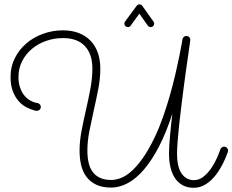

<svg xmlns="http://www.w3.org/2000/svg" viewBox="-20 -848 1087 898"><path d="M786.1 -316.4Q757.8 -228.5 724.1 -163.6Q690.4 -98.6 653.8 -55.7Q617.2 -12.7 578.1 8.3Q539.1 29.3 500.5 29.3Q458.5 29.3 430.2 15.9Q401.9 2.4 384.5 -20.8Q367.2 -43.9 359.6 -75.4Q352.1 -106.9 352.1 -143.6Q352.1 -186.5 361.3 -235.4Q370.6 -284.2 382.1 -334Q393.6 -383.8 402.8 -433.1Q412.1 -482.4 412.1 -526.9Q412.1 -595.2 377 -632.6Q341.8 -669.9 274.9 -669.9Q232.9 -669.9 195.1 -656.5Q157.2 -643.1 128.7 -618.9Q100.1 -594.7 83.3 -561.5Q66.4 -528.3 66.4 -488.8Q66.4 -461.4 72.8 -441.7Q79.1 -421.9 88.6 -408.2Q98.1 -394.5 109.1 -386.2Q120.1 -377.9 130.1 -373.5Q140.1 -369.1 147 -367.7Q153.8 -366.2 154.8 -366.2Q162.1 -365.2 166.5 -359.9Q170.9 -354.5 170.9 -347.7Q170.9 -339.8 165.3 -334.7Q159.7 -329.6 152.3 -329.6Q151.4 -329.6 147.5 -330.1Q143.6 -330.6 142.6 -331.1Q123.5 -335.9 103.3 -346.4Q83 -356.9 66.7 -375.7Q50.3 -394.5 39.8 -422.1Q29.3 -449.7 29.3 -488.8Q29.3 -536.1 49.3 -575.9Q69.3 -615.7 103 -644.8Q136.7 -673.8 181.2 -689.9Q225.6 -706.1 274.4 -706.1Q315.4 -706.1 347.7 -693.8Q379.9 -681.6 402.6 -658.4Q425.3 -635.3 437.3 -602.1Q449.2 -568.8 449.2 -526.9Q449.2 -481.4 439.7 -432.1Q430.2 -382.8 418.9 -333.3Q407.7 -283.7 398.2 -235.6Q388.7 -187.5 388.7 -144Q388.7 -113.3 394.3 -87.9Q399.9 -62.5 413.1 -44.4Q426.3 -26.4 447.5 -16.4Q468.8 -6.3 500 -6.3Q521 -6.3 544.7 -15.1Q568.4 -23.9 594 -46.4Q619.6 -68.8 647.2 -107.4Q674.8 -146 703.6 -206.1Q724.6 -250 742.4 -300.8Q760.3 -351.6 774.7 -402.1Q789.1 -452.6 800 -499.8Q811 -546.9 818.4 -583.3Q825.7 -619.6 829.6 -641.6Q833.5 -663.6 833.5 -664.6Q835 -671.4 839.8 -675.5Q844.7 -679.7 851.6 -679.7Q859.9 -679.7 865 -674.3Q870.1 -668.9 870.1 -662.1Q870.1 -660.2 867.4 -641.1Q864.7 -622.1 860.4 -591.8Q856 -561.5 850.3 -521.7Q844.7 -481.9 839.1 -438.5Q833.5 -395 827.9 -350.1Q822.3 -305.2 817.9 -263.9Q813.5 -222.7 810.8 -187.7Q808.1 -152.8 808.1 -129.4Q808.1 -66.4 829.8 -35.9Q851.6 -5.4 886.7 -5.4Q911.1 -5.4 931.4 -21.5Q951.7 -37.6 967.5 -60.5Q983.4 -83.5 994.1 -107.9Q1004.9 -132.3 1010.7 -149.4Q1012.7 -155.3 1017.6 -158.7Q1022.5 -162.1 1028.3 -162.1Q1036.6 -162.1 1041.7 -156.2Q1046.9 -150.4 1046.9 -143.6Q1046.9 -141.6 1045.9 -137.7Q1043.9 -132.3 1038.3 -117.9Q1032.7 -103.5 1023.4 -84.7Q1014.2 -65.9 1001 -45.7Q987.8 -25.4 970.7 -8.5Q953.6 8.3 932.4 19.3Q911.1 30.3 885.7 30.3Q857.9 30.3 836.4 19.3Q814.9 8.3 800.3 -12.2Q785.6 -32.7 778.1 -62.3Q770.5 -91.8 770.5 -129.4Q770.5 -160.6 774.9 -210Q779.3 -259.3 786.1 -316.4ZM698.2 -746.6Q701.2 -742.2 701.2 -737.3Q701.2 -731 696.5 -726.1Q691.9 -721.2 685.1 -721.2Q676.8 -721.2 671.9 -727.5L631.8 -784.2L590.8 -727.5Q585.9 -721.2 578.1 -721.2Q571.3 -721.2 566.4 -726.1Q561.5 -731 561.5 -737.3Q561.5 -743.2 564.9 -747.1L619.6 -821.3Q624.5 -827.6 632.8 -827.6Q641.1 -827.6 645.5 -820.8Z"/></svg>

Font: Sacramento
Style: Regular
Weight: 400
Designer: Astigmatic (AOETI)
Foundry: Astigmatic (AOETI)
Version: Version 1.000